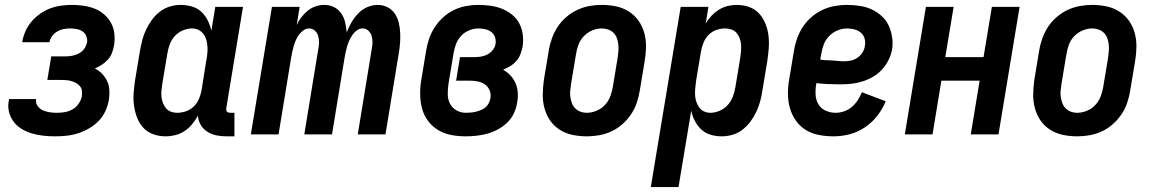

<svg xmlns="http://www.w3.org/2000/svg" viewBox="-20 -548 4707 783"><path d="M205 8Q181 8 157.5 5.5Q134 3 111.5 -3.5Q89 -10 69.5 -21.5Q50 -33 36.5 -50.5Q23 -68 17 -90.5Q11 -113 16 -138L17 -144H128L127 -142Q125 -127 134 -115Q143 -103 156 -97.5Q169 -92 183.5 -90Q198 -88 213 -88Q229 -88 245.5 -91Q262 -94 276.5 -102.5Q291 -111 301 -125.5Q311 -140 314 -156Q315 -167 314 -177.5Q313 -188 306.5 -196Q300 -204 291 -209Q282 -214 272.5 -217Q263 -220 252 -221Q241 -222 230 -222H173L189 -318H246Q260 -318 274 -320.5Q288 -323 301.5 -330Q315 -337 323.5 -349Q332 -361 335 -375Q337 -388 332 -400.5Q327 -413 316.5 -420Q306 -427 292.5 -429.5Q279 -432 266 -432Q253 -432 239.5 -429.5Q226 -427 214 -420Q202 -413 193 -401.5Q184 -390 182 -377V-376H71V-379Q75 -401 84.5 -422Q94 -443 109.5 -461Q125 -479 144.5 -492.5Q164 -506 185.5 -514Q207 -522 229.5 -525Q252 -528 274 -528Q298 -528 321.5 -524.5Q345 -521 366.5 -512.5Q388 -504 405 -489Q422 -474 433 -454Q444 -434 446.5 -410Q449 -386 445 -362Q442 -347 436.5 -332Q431 -317 420 -305Q409 -293 395.5 -284Q382 -275 367 -269Q384 -260 396.5 -247Q409 -234 417 -217Q425 -200 426 -180Q427 -160 424 -141Q420 -118 410 -95.5Q400 -73 382.5 -55Q365 -37 343.5 -24.5Q322 -12 298.5 -4.5Q275 3 251.5 5.5Q228 8 205 8Z M656 8Q629 8 605 -0.5Q581 -9 564.5 -27Q548 -45 539 -68.5Q530 -92 526.5 -117.5Q523 -143 525 -169.5Q527 -196 531 -222L551 -342Q555 -364 560.5 -385.5Q566 -407 576 -427.5Q586 -448 599.5 -467Q613 -486 632 -500.5Q651 -515 673 -521.5Q695 -528 716 -528Q740 -528 762.5 -521.5Q785 -515 801 -500Q817 -485 827 -465Q837 -445 842 -423L858 -520H971L903 -108Q902 -104 902.5 -100Q903 -96 905.5 -93Q908 -90 911.5 -89Q915 -88 919 -88H936V8H903Q882 8 862.5 4Q843 0 826 -10.5Q809 -21 799 -38Q789 -55 787 -76Q777 -58 763.5 -41.5Q750 -25 732.5 -13.5Q715 -2 695 3Q675 8 656 8ZM702 -88Q720 -88 738 -94Q756 -100 770 -113.5Q784 -127 791.5 -145Q799 -163 802 -180L821 -300Q824 -315 825.5 -329.5Q827 -344 826 -358Q825 -372 821.5 -385Q818 -398 810 -409Q802 -420 789.5 -426Q777 -432 763 -432Q744 -432 724.5 -423.5Q705 -415 691.5 -399.5Q678 -384 671.5 -365Q665 -346 662 -327L642 -207Q640 -193 638.5 -179.5Q637 -166 638.5 -153Q640 -140 644.5 -128Q649 -116 657 -106.5Q665 -97 677 -92.5Q689 -88 702 -88Z M1003 0 1089 -520H1202L1190 -446Q1197 -462 1208.5 -477Q1220 -492 1234.5 -504Q1249 -516 1267 -522Q1285 -528 1302 -528Q1324 -528 1342 -519Q1360 -510 1371.5 -493.5Q1383 -477 1387.5 -457Q1392 -437 1394 -416Q1402 -437 1413.5 -457Q1425 -477 1441 -493.5Q1457 -510 1478 -519Q1499 -528 1520 -528Q1542 -528 1560.5 -518.5Q1579 -509 1590 -492.5Q1601 -476 1606 -456Q1611 -436 1612 -415Q1613 -394 1611.5 -372.5Q1610 -351 1606 -329L1552 0H1439L1496 -348Q1499 -362 1499 -375.5Q1499 -389 1495.5 -401.5Q1492 -414 1482 -423Q1472 -432 1459 -432Q1446 -432 1435.5 -424.5Q1425 -417 1417.5 -406Q1410 -395 1404.5 -383Q1399 -371 1395.5 -359Q1392 -347 1389.5 -335Q1387 -323 1385 -311L1334 0H1221L1278 -348Q1281 -362 1281 -375.5Q1281 -389 1277.5 -401.5Q1274 -414 1264 -423Q1254 -432 1241 -432Q1228 -432 1217.5 -424.5Q1207 -417 1199 -406Q1191 -395 1186 -383Q1181 -371 1177.5 -359Q1174 -347 1171.5 -335Q1169 -323 1167 -311L1116 0Z M1880 8Q1849 8 1820 2.5Q1791 -3 1767 -17.5Q1743 -32 1726 -54.5Q1709 -77 1701.5 -104.5Q1694 -132 1693.5 -162Q1693 -192 1698 -222L1718 -342Q1722 -367 1730.5 -391.5Q1739 -416 1753.5 -438Q1768 -460 1788 -478Q1808 -496 1832 -507.5Q1856 -519 1881 -523.5Q1906 -528 1930 -528Q1956 -528 1981 -524.5Q2006 -521 2028 -512Q2050 -503 2068.5 -488Q2087 -473 2098 -452Q2109 -431 2112 -406Q2115 -381 2111 -356Q2108 -341 2102 -326Q2096 -311 2085.5 -299Q2075 -287 2061 -278.5Q2047 -270 2032 -264Q2049 -254 2062 -240Q2075 -226 2082.5 -208.5Q2090 -191 2091.5 -170.5Q2093 -150 2089 -130Q2086 -108 2076 -86.5Q2066 -65 2049 -48.5Q2032 -32 2011 -20.5Q1990 -9 1968 -3Q1946 3 1923.5 5.5Q1901 8 1880 8ZM1880 -88Q1890 -88 1900.5 -89Q1911 -90 1921 -92.5Q1931 -95 1941 -99Q1951 -103 1959.5 -110Q1968 -117 1973 -127Q1978 -137 1980 -147Q1983 -164 1977 -179Q1971 -194 1958.5 -203Q1946 -212 1930 -215.5Q1914 -219 1897 -219H1840L1856 -315H1913Q1927 -315 1940.5 -317Q1954 -319 1967 -325.5Q1980 -332 1989.5 -344Q1999 -356 2001 -369Q2003 -384 1998.5 -397Q1994 -410 1983 -418Q1972 -426 1958.5 -429Q1945 -432 1930 -432Q1911 -432 1891.5 -423.5Q1872 -415 1858.5 -399.5Q1845 -384 1838.5 -365Q1832 -346 1829 -327L1809 -207Q1806 -186 1806 -164.5Q1806 -143 1815 -125.5Q1824 -108 1841.5 -98Q1859 -88 1880 -88Z M2373 8Q2343 8 2314.5 2Q2286 -4 2262.5 -19Q2239 -34 2223.5 -56.5Q2208 -79 2200.5 -106.5Q2193 -134 2193.5 -163.5Q2194 -193 2198 -222L2218 -342Q2222 -367 2231 -392Q2240 -417 2254.5 -439Q2269 -461 2290 -479Q2311 -497 2335 -508Q2359 -519 2384 -523.5Q2409 -528 2434 -528Q2464 -528 2492.5 -522Q2521 -516 2544.5 -501Q2568 -486 2584 -463.5Q2600 -441 2607.5 -413.5Q2615 -386 2614.5 -356.5Q2614 -327 2609 -298L2589 -178Q2585 -153 2576.5 -128Q2568 -103 2553 -81Q2538 -59 2517.5 -41Q2497 -23 2473 -12Q2449 -1 2423.5 3.5Q2398 8 2373 8ZM2373 -88Q2392 -88 2412 -96Q2432 -104 2446.5 -119.5Q2461 -135 2468.5 -154.5Q2476 -174 2479 -193L2499 -313Q2501 -327 2502 -340.5Q2503 -354 2501.5 -367.5Q2500 -381 2495.5 -393Q2491 -405 2482 -414Q2473 -423 2460.5 -427.5Q2448 -432 2434 -432Q2415 -432 2395.5 -424Q2376 -416 2361 -400.5Q2346 -385 2339 -365.5Q2332 -346 2329 -327L2309 -207Q2307 -193 2305.5 -179.5Q2304 -166 2306 -152.5Q2308 -139 2312.5 -127Q2317 -115 2326 -106Q2335 -97 2347 -92.5Q2359 -88 2373 -88Z M2634 215 2756 -520H2869L2858 -452Q2867 -468 2881 -483Q2895 -498 2912 -508.5Q2929 -519 2947.5 -523.5Q2966 -528 2984 -528Q3011 -528 3035 -519.5Q3059 -511 3075.5 -493Q3092 -475 3101.5 -451.5Q3111 -428 3114 -402.5Q3117 -377 3115 -350.5Q3113 -324 3109 -298L3089 -178Q3086 -156 3080 -134.5Q3074 -113 3064.5 -92.5Q3055 -72 3041 -53Q3027 -34 3008.5 -19.5Q2990 -5 2967.5 1.5Q2945 8 2924 8Q2900 8 2878 1.5Q2856 -5 2840 -20Q2824 -35 2813.5 -55Q2803 -75 2799 -97L2747 215ZM2877 -88Q2896 -88 2915.5 -96.5Q2935 -105 2948.5 -120.5Q2962 -136 2969 -155Q2976 -174 2979 -193L2999 -313Q3001 -327 3002 -340.5Q3003 -354 3002 -367Q3001 -380 2996.5 -392Q2992 -404 2984 -413.5Q2976 -423 2963.5 -427.5Q2951 -432 2938 -432Q2920 -432 2902 -426Q2884 -420 2870.5 -406.5Q2857 -393 2849.5 -375Q2842 -357 2839 -340L2819 -220Q2817 -205 2815.5 -190.5Q2814 -176 2814.5 -162Q2815 -148 2819 -135Q2823 -122 2830.5 -111Q2838 -100 2850.5 -94Q2863 -88 2877 -88Z M3379 8Q3349 8 3320 2.5Q3291 -3 3267 -17.5Q3243 -32 3226.5 -55Q3210 -78 3202 -105Q3194 -132 3193.5 -162Q3193 -192 3198 -222L3218 -342Q3222 -367 3231 -392Q3240 -417 3254.5 -439Q3269 -461 3290 -479Q3311 -497 3335 -508Q3359 -519 3384 -523.5Q3409 -528 3434 -528Q3461 -528 3486.5 -524Q3512 -520 3534 -510Q3556 -500 3574.5 -483.5Q3593 -467 3603.5 -445Q3614 -423 3618 -397.5Q3622 -372 3618 -346Q3614 -324 3603.5 -303Q3593 -282 3577 -264.5Q3561 -247 3540.5 -235Q3520 -223 3497.5 -216Q3475 -209 3453 -206.5Q3431 -204 3409 -204Q3383 -204 3358.5 -205Q3334 -206 3309 -209V-207Q3305 -185 3306 -163Q3307 -141 3317 -123.5Q3327 -106 3346.5 -97Q3366 -88 3388 -88Q3405 -88 3422.5 -94Q3440 -100 3454 -112Q3468 -124 3478 -139.5Q3488 -155 3495 -172L3592 -135Q3579 -103 3557.5 -75.5Q3536 -48 3507 -28.5Q3478 -9 3445 -0.5Q3412 8 3379 8ZM3422 -298Q3436 -298 3450 -301Q3464 -304 3476.5 -312.5Q3489 -321 3497 -333.5Q3505 -346 3507 -360Q3510 -376 3506 -390.5Q3502 -405 3491 -414.5Q3480 -424 3465 -428Q3450 -432 3434 -432Q3415 -432 3395.5 -424Q3376 -416 3361 -400.5Q3346 -385 3339 -365.5Q3332 -346 3329 -327L3325 -305Q3337 -303 3349 -302.5Q3361 -302 3373.5 -301.5Q3386 -301 3398 -299.5Q3410 -298 3422 -298Z M3670 0 3756 -520H3869L3835 -315H3991L4025 -520H4138L4052 0H3939L3975 -219H3819L3783 0Z M4373 8Q4343 8 4314.5 2Q4286 -4 4262.5 -19Q4239 -34 4223.5 -56.5Q4208 -79 4200.5 -106.5Q4193 -134 4193.5 -163.5Q4194 -193 4198 -222L4218 -342Q4222 -367 4231 -392Q4240 -417 4254.5 -439Q4269 -461 4290 -479Q4311 -497 4335 -508Q4359 -519 4384 -523.5Q4409 -528 4434 -528Q4464 -528 4492.5 -522Q4521 -516 4544.5 -501Q4568 -486 4584 -463.5Q4600 -441 4607.5 -413.5Q4615 -386 4614.5 -356.5Q4614 -327 4609 -298L4589 -178Q4585 -153 4576.5 -128Q4568 -103 4553 -81Q4538 -59 4517.5 -41Q4497 -23 4473 -12Q4449 -1 4423.5 3.5Q4398 8 4373 8ZM4373 -88Q4392 -88 4412 -96Q4432 -104 4446.5 -119.5Q4461 -135 4468.5 -154.5Q4476 -174 4479 -193L4499 -313Q4501 -327 4502 -340.5Q4503 -354 4501.5 -367.5Q4500 -381 4495.5 -393Q4491 -405 4482 -414Q4473 -423 4460.5 -427.5Q4448 -432 4434 -432Q4415 -432 4395.5 -424Q4376 -416 4361 -400.5Q4346 -385 4339 -365.5Q4332 -346 4329 -327L4309 -207Q4307 -193 4305.5 -179.5Q4304 -166 4306 -152.5Q4308 -139 4312.5 -127Q4317 -115 4326 -106Q4335 -97 4347 -92.5Q4359 -88 4373 -88Z"/></svg>

Font: Iosevka Custom
Style: Bold Italic
Weight: 700
Italic angle: -9°
Designer: Belleve Invis
Foundry: Belleve Invis
Version: Version 30.3.1; ttfautohint (v1.8.3)